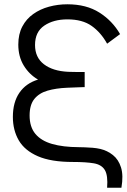

<svg xmlns="http://www.w3.org/2000/svg" viewBox="-20 -755 591 895"><path d="M479.3 120Q483.8 63 468.8 37.8Q453.8 12.5 417 6.2Q380.2 0 319.3 0Q217.8 0 156.4 -26.8Q95 -53.5 67.5 -100.8Q40 -148.2 40 -210Q40 -278.3 70.5 -322.7Q101 -367 157.3 -384Q116.3 -407.8 90.8 -449.4Q65.3 -491 65.3 -547.3Q65.3 -596 84.1 -631.5Q102.8 -667 135.2 -689.8Q167.5 -712.7 208.5 -723.8Q249.5 -735 294.3 -735Q382.5 -735 443.3 -696.4Q504.2 -657.8 539.7 -596L479.3 -551.3Q450.3 -603.8 407.2 -634.2Q364 -664.7 294.3 -664.7Q229.3 -664.7 186.3 -635.5Q143.3 -606.3 143.3 -545.3Q143.3 -487.2 184.7 -455.5Q226 -423.8 297 -420.3Q307.5 -419.8 324.4 -419.6Q341.3 -419.3 356.1 -419.3Q370.8 -419.3 374.7 -419.3V-348.7Q370.2 -348.7 365.1 -348.7Q360 -348.7 344.4 -348Q328.8 -347.3 292.7 -346Q241 -343.8 201.8 -332.5Q162.5 -321.2 140.2 -293.8Q118 -266.3 118 -216.7Q118 -163.2 145 -130.8Q172 -98.5 223.1 -83.9Q274.2 -69.3 346.3 -69Q356.8 -68.8 374.4 -68.3Q392 -67.8 411.6 -66.2Q431.2 -64.5 447.7 -60.7Q480.3 -53 506.4 -32.2Q532.5 -11.5 544.2 25.8Q555.8 63.2 546 120Z"/></svg>

Font: Manrope ExtraLight
Style: Regular
Weight: 200
Designer: Mikhail Sharanda
Foundry: Mikhail Sharanda
Version: Version 4.505